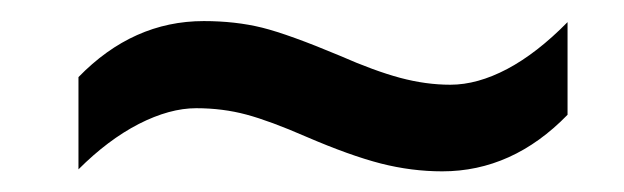

<svg xmlns="http://www.w3.org/2000/svg" viewBox="-20 -445 598 184"><path d="M175.3 -424.8Q205.6 -424.8 231.2 -418.5Q256.8 -412.1 305.7 -391.6Q338.9 -377 363.5 -370.4Q388.2 -363.8 411.6 -363.8Q437.5 -363.8 466.1 -378.9Q494.6 -394 523.9 -423.8V-335Q471.2 -280.8 403.8 -280.8Q374.5 -280.8 345 -288.3Q315.4 -295.9 273.4 -314Q238.8 -329.1 216.1 -335.2Q193.4 -341.3 168 -341.3Q142.6 -341.3 113 -326.2Q83.5 -311 55.2 -282.7V-371.1Q107.4 -424.8 175.3 -424.8Z"/></svg>

Font: Viking Open Sans Light
Style: Bold Italic
Weight: 600
Italic angle: -12°
Foundry: Ascender Corporation
Version: Version 2.000